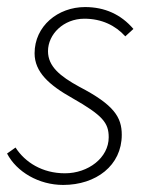

<svg xmlns="http://www.w3.org/2000/svg" viewBox="-20 -512 428 544"><path d="M159 12C252 12 325 -43 325 -130C325 -180 303 -215 205 -266C150 -296 116 -324 116 -367C116 -415 160 -459 219 -459C268 -459 307 -440 335 -409L358 -430C323 -471 277 -492 221 -492C144 -492 78 -438 78 -361C78 -308 119 -271 185 -234C271 -185 288 -164 288 -123C288 -65 230 -21 164 -21C100 -21 51 -52 24 -94L0 -77C27 -25 90 12 159 12Z"/></svg>

Font: Source Sans Pro Light
Style: Italic
Weight: 300
Italic angle: -11°
Designer: Paul D. Hunt
Foundry: Adobe Systems Incorporated
Version: Version 3.006;hotconv 1.0.111;makeotfexe 2.5.65597